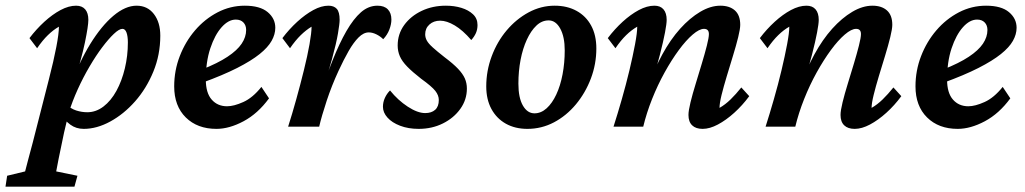

<svg xmlns="http://www.w3.org/2000/svg" viewBox="-91 -454 3673 688"><path d="M-71.3 214.8 -65.4 175.8 -1 160.2Q2.9 144.5 9.8 118.7Q16.6 92.8 26.4 56.6L84 -168.9Q101.6 -237.3 110.8 -285.6Q120.1 -334 120.1 -358.4Q99.6 -346.7 80.6 -328.1Q61.5 -309.6 42 -281.2L14.6 -317.4Q39.1 -349.6 67.9 -376Q96.7 -402.3 126 -418Q155.3 -433.6 181.6 -433.6Q203.1 -433.6 214.4 -420.4Q225.6 -407.2 225.6 -382.8Q225.6 -361.3 213.4 -302.2Q201.2 -243.2 169.9 -143.6H161.1Q192.4 -231.4 232.4 -296.4Q272.5 -361.3 315.4 -397.5Q358.4 -433.6 398.4 -433.6Q437.5 -433.6 460.4 -403.8Q483.4 -374 483.4 -326.2Q483.4 -257.8 458.5 -197.3Q433.6 -136.7 393.1 -90.8Q352.5 -44.9 304.2 -18.6Q255.9 7.8 209 7.8Q181.6 7.8 161.1 -7.3Q140.6 -22.5 120.1 -49.8L145.5 -81.1Q162.1 -64.5 182.1 -58.1Q202.1 -51.8 221.7 -51.8Q252.9 -51.8 279.8 -72.3Q306.6 -92.8 326.2 -128.4Q345.7 -164.1 356.4 -209Q367.2 -253.9 367.2 -301.8Q367.2 -324.2 362.3 -337.4Q357.4 -350.6 347.7 -350.6Q335.9 -350.6 316.9 -332.5Q297.9 -314.5 275.4 -284.7Q252.9 -254.9 230 -215.8Q207 -176.8 187.5 -133.8Q168 -90.8 154.3 -46.9L151.4 -33.2L138.7 20.5Q126 80.1 119.1 114.7Q112.3 149.4 110.4 160.2L186.5 175.8L175.8 214.8Z M684.6 7.8Q616.2 7.8 574.7 -33.2Q533.2 -74.2 533.2 -144.5Q533.2 -201.2 553.2 -252.9Q573.2 -304.7 607.9 -345.2Q642.6 -385.7 688.5 -409.7Q734.4 -433.6 786.1 -433.6Q840.8 -433.6 868.2 -410.6Q895.5 -387.7 895.5 -354.5Q895.5 -331.1 882.3 -307.6Q869.1 -284.2 839.4 -260.3Q809.6 -236.3 758.8 -210.4Q708 -184.6 632.8 -157.2V-205.1Q689.5 -227.5 724.1 -250.5Q758.8 -273.4 774.9 -297.4Q791 -321.3 791 -346.7Q791 -363.3 781.2 -373.5Q771.5 -383.8 753.9 -383.8Q727.5 -383.8 703.1 -356.4Q678.7 -329.1 662.6 -280.8Q646.5 -232.4 646.5 -168.9Q646.5 -121.1 667.5 -97.2Q688.5 -73.2 722.7 -73.2Q747.1 -73.2 780.8 -88.4Q814.5 -103.5 845.7 -142.6L873 -101.6Q833 -46.9 781.7 -19.5Q730.5 7.8 684.6 7.8Z M1230.5 -337.9Q1211.9 -337.9 1193.8 -319.8Q1175.8 -301.8 1158.2 -271Q1140.6 -240.2 1122.1 -200.2Q1097.7 -147.5 1079.6 -92.8Q1061.5 -38.1 1052.7 0H941.4Q956.1 -45.9 970.7 -98.6Q985.4 -151.4 998 -202.6Q1010.7 -253.9 1018.1 -295.4Q1025.4 -336.9 1025.4 -358.4Q1005.9 -346.7 986.8 -328.1Q967.8 -309.6 948.2 -281.2L920.9 -317.4Q945.3 -349.6 974.1 -376Q1002.9 -402.3 1031.7 -418Q1060.5 -433.6 1085.9 -433.6Q1105.5 -433.6 1115.7 -422.4Q1126 -411.1 1126 -382.8Q1126 -369.1 1120.1 -334.5Q1114.3 -299.8 1098.6 -242.2Q1083 -184.6 1051.8 -99.6H1047.9Q1076.2 -175.8 1100.6 -237.3Q1125 -298.8 1150.4 -342.8Q1175.8 -386.7 1202.6 -410.2Q1229.5 -433.6 1261.7 -433.6Q1286.1 -433.6 1298.8 -420.4Q1311.5 -407.2 1311.5 -383.8Q1311.5 -367.2 1304.2 -348.1Q1296.9 -329.1 1282.2 -313.5Q1271.5 -324.2 1257.3 -331.1Q1243.2 -337.9 1230.5 -337.9Z M1409.2 7.8Q1372.1 7.8 1342.8 -3.4Q1313.5 -14.6 1297.4 -32.7Q1281.2 -50.8 1281.2 -71.3Q1281.2 -87.9 1288.1 -103Q1294.9 -118.2 1306.6 -129.9Q1335 -94.7 1370.1 -71.8Q1405.3 -48.8 1432.6 -48.8Q1455.1 -48.8 1468.3 -60.5Q1481.4 -72.3 1481.4 -95.7Q1481.4 -112.3 1468.8 -128.4Q1456.1 -144.5 1418 -171.9Q1386.7 -196.3 1368.2 -215.3Q1349.6 -234.4 1341.8 -252.4Q1334 -270.5 1334 -291Q1334 -332 1357.4 -364.3Q1380.9 -396.5 1419.9 -415Q1459 -433.6 1506.8 -433.6Q1537.1 -433.6 1562.5 -425.8Q1587.9 -418 1604 -402.8Q1620.1 -387.7 1620.1 -364.3Q1620.1 -348.6 1614.3 -335.4Q1608.4 -322.3 1597.7 -310.5Q1567.4 -345.7 1538.6 -362.8Q1509.8 -379.9 1486.3 -379.9Q1462.9 -379.9 1447.8 -366.2Q1432.6 -352.5 1432.6 -331.1Q1432.6 -319.3 1438.5 -308.6Q1444.3 -297.9 1459.5 -284.2Q1474.6 -270.5 1502 -249Q1533.2 -225.6 1550.3 -207.5Q1567.4 -189.5 1574.7 -172.9Q1582 -156.2 1582 -136.7Q1582 -96.7 1558.6 -64Q1535.2 -31.2 1496.1 -11.7Q1457 7.8 1409.2 7.8Z M1798.8 7.8Q1754.9 7.8 1721.7 -10.7Q1688.5 -29.3 1669.9 -63.5Q1651.4 -97.7 1651.4 -144.5Q1651.4 -200.2 1670.9 -252.4Q1690.4 -304.7 1724.6 -345.2Q1758.8 -385.7 1803.2 -409.7Q1847.7 -433.6 1896.5 -433.6Q1941.4 -433.6 1975.1 -415Q2008.8 -396.5 2027.3 -362.3Q2045.9 -328.1 2045.9 -280.3Q2045.9 -224.6 2026.4 -172.9Q2006.8 -121.1 1972.7 -80.1Q1938.5 -39.1 1894 -15.6Q1849.6 7.8 1798.8 7.8ZM1824.2 -47.9Q1847.7 -47.9 1867.7 -65.9Q1887.7 -84 1902.3 -115.2Q1917 -146.5 1924.8 -187.5Q1932.6 -228.5 1932.6 -273.4Q1932.6 -322.3 1916.5 -351.6Q1900.4 -380.9 1875 -380.9Q1850.6 -380.9 1831.1 -362.3Q1811.5 -343.8 1796.9 -312Q1782.2 -280.3 1774.4 -239.7Q1766.6 -199.2 1766.6 -154.3Q1766.6 -103.5 1782.7 -75.7Q1798.8 -47.9 1824.2 -47.9Z M2426.8 7.8Q2402.3 7.8 2389.2 -4.9Q2376 -17.6 2376 -42Q2376 -57.6 2383.3 -87.4Q2390.6 -117.2 2401.9 -153.8Q2413.1 -190.4 2423.8 -226.1Q2434.6 -261.7 2441.9 -290.5Q2449.2 -319.3 2449.2 -332Q2449.2 -350.6 2431.6 -350.6Q2415 -350.6 2391.1 -330.1Q2367.2 -309.6 2341.3 -274.4Q2315.4 -239.3 2290.5 -194.3Q2265.6 -149.4 2245.6 -99.1Q2225.6 -48.8 2213.9 0H2107.4Q2122.1 -45.9 2137.2 -98.6Q2152.3 -151.4 2164.6 -202.6Q2176.8 -253.9 2184.6 -295.4Q2192.4 -336.9 2192.4 -358.4Q2171.9 -346.7 2152.8 -328.1Q2133.8 -309.6 2114.3 -281.2L2086.9 -317.4Q2111.3 -349.6 2140.1 -376Q2168.9 -402.3 2198.2 -418Q2227.5 -433.6 2253.9 -433.6Q2275.4 -433.6 2286.6 -420.4Q2297.9 -407.2 2297.9 -382.8Q2297.9 -369.1 2292 -337.9Q2286.1 -306.6 2273.9 -258.8Q2261.7 -210.9 2241.2 -143.6H2232.4Q2252.9 -205.1 2282.2 -258.8Q2311.5 -312.5 2346.2 -351.1Q2380.9 -389.6 2418 -411.6Q2455.1 -433.6 2490.2 -433.6Q2523.4 -433.6 2542.5 -416.5Q2561.5 -399.4 2561.5 -365.2Q2561.5 -350.6 2554.2 -320.8Q2546.9 -291 2535.6 -254.4Q2524.4 -217.8 2513.2 -180.7Q2502 -143.6 2494.6 -113.8Q2487.3 -84 2487.3 -67.4Q2507.8 -79.1 2526.9 -97.7Q2545.9 -116.2 2565.4 -140.6L2593.8 -109.4Q2569.3 -76.2 2540 -49.8Q2510.7 -23.4 2481.4 -7.8Q2452.1 7.8 2426.8 7.8Z M2971.7 7.8Q2947.3 7.8 2934.1 -4.9Q2920.9 -17.6 2920.9 -42Q2920.9 -57.6 2928.2 -87.4Q2935.5 -117.2 2946.8 -153.8Q2958 -190.4 2968.8 -226.1Q2979.5 -261.7 2986.8 -290.5Q2994.1 -319.3 2994.1 -332Q2994.1 -350.6 2976.6 -350.6Q2960 -350.6 2936 -330.1Q2912.1 -309.6 2886.2 -274.4Q2860.4 -239.3 2835.4 -194.3Q2810.5 -149.4 2790.5 -99.1Q2770.5 -48.8 2758.8 0H2652.3Q2667 -45.9 2682.1 -98.6Q2697.3 -151.4 2709.5 -202.6Q2721.7 -253.9 2729.5 -295.4Q2737.3 -336.9 2737.3 -358.4Q2716.8 -346.7 2697.8 -328.1Q2678.7 -309.6 2659.2 -281.2L2631.8 -317.4Q2656.2 -349.6 2685.1 -376Q2713.9 -402.3 2743.2 -418Q2772.5 -433.6 2798.8 -433.6Q2820.3 -433.6 2831.5 -420.4Q2842.8 -407.2 2842.8 -382.8Q2842.8 -369.1 2836.9 -337.9Q2831.1 -306.6 2818.8 -258.8Q2806.6 -210.9 2786.1 -143.6H2777.3Q2797.9 -205.1 2827.1 -258.8Q2856.4 -312.5 2891.1 -351.1Q2925.8 -389.6 2962.9 -411.6Q3000 -433.6 3035.2 -433.6Q3068.4 -433.6 3087.4 -416.5Q3106.4 -399.4 3106.4 -365.2Q3106.4 -350.6 3099.1 -320.8Q3091.8 -291 3080.6 -254.4Q3069.3 -217.8 3058.1 -180.7Q3046.9 -143.6 3039.6 -113.8Q3032.2 -84 3032.2 -67.4Q3052.7 -79.1 3071.8 -97.7Q3090.8 -116.2 3110.4 -140.6L3138.7 -109.4Q3114.3 -76.2 3085 -49.8Q3055.7 -23.4 3026.4 -7.8Q2997.1 7.8 2971.7 7.8Z M3340.8 7.8Q3272.5 7.8 3231 -33.2Q3189.5 -74.2 3189.5 -144.5Q3189.5 -201.2 3209.5 -252.9Q3229.5 -304.7 3264.2 -345.2Q3298.8 -385.7 3344.7 -409.7Q3390.6 -433.6 3442.4 -433.6Q3497.1 -433.6 3524.4 -410.6Q3551.8 -387.7 3551.8 -354.5Q3551.8 -331.1 3538.6 -307.6Q3525.4 -284.2 3495.6 -260.3Q3465.8 -236.3 3415 -210.4Q3364.3 -184.6 3289.1 -157.2V-205.1Q3345.7 -227.5 3380.4 -250.5Q3415 -273.4 3431.2 -297.4Q3447.3 -321.3 3447.3 -346.7Q3447.3 -363.3 3437.5 -373.5Q3427.7 -383.8 3410.2 -383.8Q3383.8 -383.8 3359.4 -356.4Q3335 -329.1 3318.8 -280.8Q3302.7 -232.4 3302.7 -168.9Q3302.7 -121.1 3323.7 -97.2Q3344.7 -73.2 3378.9 -73.2Q3403.3 -73.2 3437 -88.4Q3470.7 -103.5 3502 -142.6L3529.3 -101.6Q3489.3 -46.9 3438 -19.5Q3386.7 7.8 3340.8 7.8Z"/></svg>

Font: Crimson Pro ExtraLight SemiBold
Style: Italic
Weight: 600
Italic angle: -12°
Version: Version 1.002